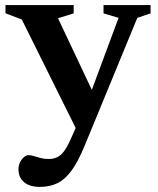

<svg xmlns="http://www.w3.org/2000/svg" viewBox="-20 -479 619 753"><path d="M360 -84.5 286.5 42.5 65.5 -402.5 1.5 -427V-459H269V-426.5L207.5 -407.5ZM136 254Q97 254 74.8 235.8Q52.5 217.5 52.5 185Q52.5 169 59 156.5Q65.5 144 74.5 136.8Q83.5 129.5 92 129.5Q101 129.5 113 133.2Q125 137 139.5 140.8Q154 144.5 170.5 144.5Q189.5 144.5 203.5 138Q217.5 131.5 229.8 115.8Q242 100 254.5 73L300 -29.5L323 -80.5L445 -409L386 -426.5V-459H570.5V-426.5L518.5 -409L312 92.5Q286.5 154.5 260.8 189.8Q235 225 205 239.5Q175 254 136 254Z"/></svg>

Font: Newsreader SemiBold
Style: Regular
Weight: 600
Designer: Hugues Gentile
Foundry: Production Type
Version: Version 1.003